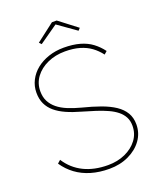

<svg xmlns="http://www.w3.org/2000/svg" viewBox="-158 -961 883 1067"><g transform="rotate(-20 283.5 -427.5)"><path d="M303 10Q244 10 195 -4.5Q146 -19 108 -47Q70 -75 43 -115L61 -131Q99 -72 160 -42Q221 -12 303 -12Q359 -12 404.5 -32.5Q450 -53 477 -89Q504 -125 504 -172Q504 -201 492.5 -223Q481 -245 460 -262Q439 -279 409.5 -292.5Q380 -306 343 -318Q306 -330 264 -342Q217 -355 180 -371.5Q143 -388 117.5 -409.5Q92 -431 78.5 -459.5Q65 -488 65 -526Q65 -565 82.5 -599Q100 -633 130.5 -657.5Q161 -682 202.5 -696Q244 -710 292 -710Q346 -710 387 -698.5Q428 -687 458 -664.5Q488 -642 511 -611L494 -596Q472 -625 444 -645.5Q416 -666 378.5 -677Q341 -688 292 -688Q235 -688 188.5 -667Q142 -646 115 -609.5Q88 -573 88 -526Q88 -492 101 -466.5Q114 -441 138 -421.5Q162 -402 196 -388Q230 -374 272 -363Q332 -348 379 -331Q426 -314 459 -292Q492 -270 509.5 -240.5Q527 -211 527 -172Q527 -120 497.5 -79Q468 -38 417 -14Q366 10 303 10ZM185 -770 173 -783 280 -865H308L415 -783L403 -770L287 -852H302Z"/></g></svg>

Font: Lexend Deca Thin
Style: Regular
Weight: 250
Designer: Bonnie Shaver-Troup, Thomas Jockin
Foundry: Lexend
Version: Version 1.007